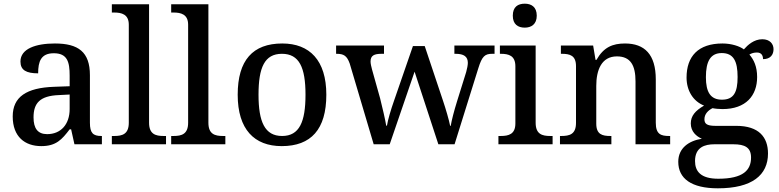

<svg xmlns="http://www.w3.org/2000/svg" viewBox="-20 -783 4228 1042"><path d="M204 10C285 10 316 -26 358 -81H366L384 0H533V-45H530C485 -45 468 -61 468 -117V-375C468 -501 405 -547 278 -547C175 -547 91 -519 91 -449C91 -402 123 -385 187 -385C187 -449 202 -494 272 -494C346 -494 358 -446 358 -373V-315L275 -312C123 -307 49 -257 49 -151C49 -41 115 10 204 10ZM236 -55C185 -55 162 -86 162 -146C162 -223 196 -263 300 -267L358 -270V-191C358 -108 310 -55 236 -55Z M587 0H881V-45H868C824 -45 789 -55 789 -117V-760H587V-715H600C639 -715 679 -706 679 -649V-117C679 -55 644 -45 600 -45H587Z M909 0H1203V-45H1190C1146 -45 1111 -55 1111 -117V-760H909V-715H922C961 -715 1001 -706 1001 -649V-117C1001 -55 966 -45 922 -45H909Z M1509 10C1668 10 1751 -81 1751 -269C1751 -456 1660 -547 1512 -547C1352 -547 1270 -456 1270 -269C1270 -81 1360 10 1509 10ZM1511 -45C1417 -45 1383 -122 1383 -269C1383 -417 1416 -491 1510 -491C1604 -491 1638 -417 1638 -269C1638 -122 1605 -45 1511 -45Z M1878 -438 2008 0H2095L2230 -394L2359 0H2447L2576 -413C2596 -478 2612 -491 2651 -491H2664V-536H2446V-491H2453C2497 -491 2519 -476 2519 -442C2519 -431 2515 -409 2510 -392L2461 -235C2443 -177 2432 -133 2426 -100H2423C2417 -131 2399 -193 2384 -237L2285 -533H2221L2118 -235C2102 -190 2085 -133 2080 -101H2076C2071 -133 2055 -201 2043 -249L1999 -406C1995 -421 1991 -438 1991 -449C1991 -482 2011 -491 2051 -491H2064V-536H1804V-491H1807C1846 -491 1863 -480 1878 -438Z M2828 -633C2863 -633 2893 -651 2893 -698C2893 -746 2863 -763 2828 -763C2791 -763 2763 -746 2763 -698C2763 -651 2791 -633 2828 -633ZM2685 0H2979V-45H2966C2922 -45 2887 -55 2887 -117V-536H2693V-491H2698C2741 -491 2777 -481 2777 -423V-113C2777 -55 2741 -45 2698 -45H2685Z M3019 0H3298V-45H3293C3249 -45 3216 -53 3216 -112V-317C3216 -402 3244 -477 3328 -477C3403 -477 3429 -427 3429 -341V0H3617V-45H3612C3567 -45 3539 -54 3539 -117V-352C3539 -488 3478 -547 3372 -547C3305 -547 3256 -527 3217 -458H3212L3199 -536H3024V-491H3029C3073 -491 3106 -482 3106 -424V-116C3106 -54 3071 -45 3026 -45H3019Z M3876 239C4062 239 4148 167 4148 50C4148 -38 4099 -100 3976 -100H3862C3814 -100 3803 -113 3803 -136C3803 -164 3823 -184 3847 -196C3860 -193 3885 -191 3901 -191C4028 -191 4089 -264 4089 -365C4089 -422 4071 -459 4047 -487C4059 -494 4071 -498 4088 -498C4113 -498 4121 -481 4121 -462C4162 -462 4178 -487 4178 -516C4178 -545 4158 -570 4117 -570C4072 -570 4038 -539 4017 -515C3995 -532 3950 -547 3901 -547C3769 -547 3706 -477 3706 -362C3706 -291 3742 -233 3801 -210C3753 -182 3729 -154 3729 -113C3729 -69 3759 -43 3789 -30C3719 -19 3661 20 3661 95C3661 186 3732 239 3876 239ZM3898 -242C3836 -242 3811 -283 3811 -364C3811 -449 3835 -495 3897 -495C3961 -495 3983 -451 3983 -365C3983 -282 3962 -242 3898 -242ZM3878 187C3783 187 3752 147 3752 91C3752 16 3805 0 3857 0H3960C4022 0 4056 17 4056 72C4056 140 4014 187 3878 187Z"/></svg>

Font: Noto Serif Myanmar Medium
Style: Regular
Weight: 500
Designer: Ben Mitchell and the Monotype Design Team
Foundry: Monotype Imaging Inc.
Version: Version 2.106